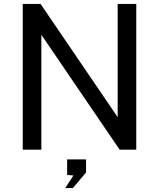

<svg xmlns="http://www.w3.org/2000/svg" viewBox="-20 -760 808 975"><path d="M672 -740V0H587.5L190 -583.5V0H95.5V-740H186L577.5 -165V-740ZM353 131 321 128.5V49.5H417V116L350 195H311Z"/></svg>

Font: 1883 Sans
Style: Regular
Weight: 400
Designer: 1883 Sans project is a fork of Public Sans.
Version: Version 1.009